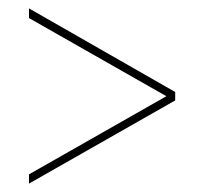

<svg xmlns="http://www.w3.org/2000/svg" viewBox="-20 -518 486 457"><path d="M397 -279 49 -81V-103L376 -289L49 -475V-498L397 -299Z"/></svg>

Font: Georama ExtraCondensed Thin Thin
Style: Regular
Weight: 250
Version: Version 1.001